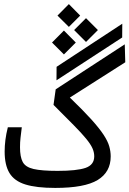

<svg xmlns="http://www.w3.org/2000/svg" viewBox="-20 -923 637 946"><path d="M252 2.9Q159.2 2.9 104.7 -14.2Q50.3 -31.2 26.6 -70.6Q2.9 -109.9 2.9 -176.3Q2.9 -204.1 6.6 -233.6Q10.3 -263.2 18.6 -295.9H87.4Q83.5 -266.1 81.1 -244.1Q78.6 -222.2 78.6 -197.3Q78.6 -149.9 92 -124.8Q105.5 -99.6 145.5 -90.3Q185.5 -81.1 264.2 -81.1Q357.9 -81.1 401.1 -95.7Q444.3 -110.4 444.3 -152.8Q444.3 -172.9 435.3 -192.9Q426.3 -212.9 404.3 -239.7Q382.3 -266.6 343 -306.4Q303.7 -346.2 243.7 -406.2L254.4 -482.9L594.7 -704.6L597.2 -616.2L324.2 -442.4Q389.6 -379.4 429.7 -335Q469.7 -290.5 490.5 -258.8Q511.2 -227.1 518.3 -201.9Q525.4 -176.8 525.4 -152.3Q525.4 -75.2 461.2 -36.1Q397 2.9 252 2.9ZM258.3 -527.3 258.8 -593.8 582.5 -806.2 582 -738.3ZM294.9 -654.8 236.3 -713.4 294.9 -772.5 353.5 -713.4ZM403.8 -716.3 345.2 -774.9 403.8 -833.5 462.4 -774.9ZM319.3 -790.5 263.2 -846.2 319.3 -902.8 375 -846.2Z"/></svg>

Font: Cascadia Mono SemiLight
Style: Regular
Weight: 350
Monospace: yes
Designer: Aaron Bell
Foundry: Saja Typeworks
Version: Version 2404.023; ttfautohint (v1.8.4)